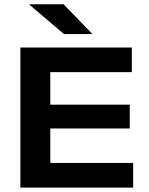

<svg xmlns="http://www.w3.org/2000/svg" viewBox="-20 -856 678 876"><path d="M73 0V-639H209.5V0ZM94 0V-112.5H587.5V0ZM148 -270V-378.5H572V-270ZM94 -527V-639H581.5V-527ZM270 -836.5 400.5 -702V-700.5H272L115 -834V-836.5Z"/></svg>

Font: Anek Gujarati SemiExpanded SemiBold
Style: Regular
Weight: 600
Width: 6
Designer: Mrunmayee Ghaisas (Gujarati), Yesha Goshar (Latin)
Foundry: Ek Type
Version: Version 1.003